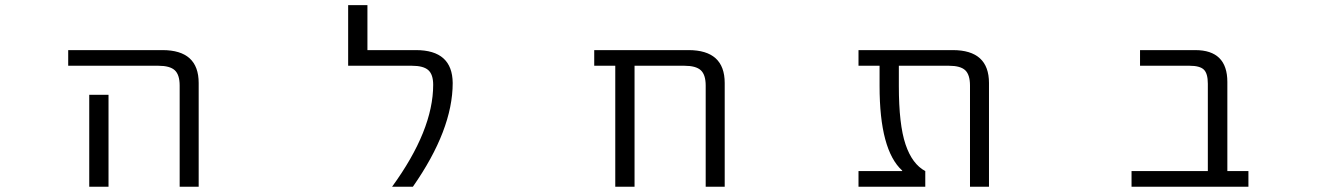

<svg xmlns="http://www.w3.org/2000/svg" viewBox="-20 -710 5040 730"><path d="M392.6 -349.6V-73.2V0H319.3V-73.2V-349.6ZM239.3 -460V-519.5H597.7Q735.4 -519.5 735.4 -394.5V0H663.1V-384.8Q663.1 -425.8 644.5 -442.9Q626 -460 582 -460Z M1561.5 -519.5Q1700.2 -519.5 1701.2 -394.5Q1701.2 -216.8 1549.8 0H1470.7Q1627 -214.8 1627 -387.7Q1627 -426.8 1608.4 -443.4Q1589.8 -460 1545.9 -460H1303.7V-690.4H1377V-519.5Z M2663.1 -384.8Q2663.1 -425.8 2644.5 -442.9Q2626 -460 2582 -460H2392.6V0H2319.3V-460H2239.3V-519.5H2597.7Q2735.4 -519.5 2735.4 -394.5V0H2663.1Z M3740.2 0H3668V-384.8Q3668 -425.8 3649.9 -442.9Q3631.8 -460 3587.9 -460H3397.5V-382.8Q3397.5 -236.3 3422.9 -161.1Q3448.2 -85.9 3498 -59.6V0H3244.1V-59.6H3410.2V-61.5Q3324.2 -139.6 3324.2 -382.8V-460H3244.1V-519.5H3602.5Q3740.2 -519.5 3740.2 -394.5Z M4572.3 -391.6Q4572.3 -430.7 4557.1 -445.3Q4542 -460 4502.9 -460H4314.5V-519.5H4524.4Q4646.5 -519.5 4646.5 -398.4V-59.6H4726.6V0H4282.2V-59.6H4572.3Z"/></svg>

Font: GenEi Gothic M SemiLight
Style: Regular
Weight: 350
Designer: o_tamon (Modified); [Source Han Sans]
Ryoko NISHIZUKA  (kana & ideographs); Paul D. Hunt (Latin, Greek & Cyrillic); Wenl
Version: Version 1.1a;Original Version 1.004